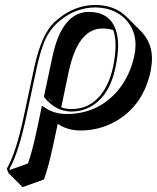

<svg xmlns="http://www.w3.org/2000/svg" viewBox="-20 -459 632 773"><path d="M156.7 263.7 70.8 294.4 14.2 237.8 7.3 220.2Q44.9 155.8 75.7 9.8L117.2 -184.1Q146 -319.3 198.7 -369.6Q205.6 -376 214.4 -382.8Q281.2 -438.5 364.3 -439Q441.4 -438.5 489.3 -391.6L545.9 -335Q606 -274.9 587.4 -179.2Q586.9 -176.3 586.9 -174.3Q557.6 -35.2 446.8 28.8Q380.9 66.4 303.7 66.4Q250.5 65.9 212.4 39.6L195.8 117.7Q172.9 223.6 156.7 263.7ZM193.8 -45.4 167.5 -71.8Q174.3 -63.5 180.7 -57.1Q187.5 -50.3 193.8 -45.4ZM226.6 -26.9Q245.6 -20 267.1 -20Q362.8 -20 411.1 -117.7Q426.8 -149.9 435.1 -189Q455.1 -284.7 436 -337.9Q416.5 -344.2 392.6 -344.2Q300.3 -344.2 262.2 -193.4Q259.3 -182.1 256.8 -171.4ZM444.8 -187Q418.5 -62.5 332.5 -23.4Q301.8 -9.8 267.1 -9.8Q204.6 -10.7 159.7 -65.4L156.7 -69.3L190.9 -230Q226.6 -397.9 322.8 -410.2Q329.6 -411.1 336.4 -411.1Q430.7 -411.1 450.7 -322.3Q455.6 -300.3 455.6 -274.4Q455.1 -235.4 444.8 -187ZM92.3 199.2Q107.9 159.2 129.4 59.1L148.9 -33.7L161.1 -25.4Q198.2 -0.5 247.1 0Q372.6 0 452.6 -92.3Q502.4 -150.9 520.5 -232.9Q540.5 -326.7 481.9 -384.8Q450.2 -415 404.8 -424.8Q385.3 -428.7 364.3 -429.2Q284.2 -428.2 220.7 -375.5Q180.7 -342.8 160.2 -294.9Q141.6 -251 127 -182.1L85.4 12.2Q54.2 157.2 18.1 220.7L20 225.1Z"/></svg>

Font: Linux Biolinum Shadow O
Style: Italic
Weight: 400
Italic angle: -12°
Designer: Philipp H. Poll
Foundry: Philipp H. Poll
Version: Version 0.6.2